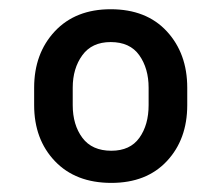

<svg xmlns="http://www.w3.org/2000/svg" viewBox="-20 -742 489 424"><path d="M55.4 -509.9V-548.3Q55.4 -623.9 101 -672.8Q146.7 -721.6 224.4 -721.6Q303.3 -721.6 348.4 -672.8Q393.5 -623.9 393.5 -548.3V-509.9Q393.5 -434.3 348.5 -386.2Q303.6 -338.1 225.9 -338.1Q147 -338.1 101.2 -386.2Q55.4 -434.3 55.4 -509.9ZM140.6 -548.3V-509.9Q140.6 -466.3 161.9 -437.7Q183.2 -409.1 225.9 -409.1Q267.4 -409.1 287.8 -437.7Q308.2 -466.3 308.2 -509.9V-548.3Q308.2 -590.9 287.6 -620Q267 -649.1 224.4 -649.1Q182.9 -649.1 161.8 -620Q140.6 -590.9 140.6 -548.3Z"/></svg>

Font: Inter Alia
Style: Regular
Weight: 400
Designer: Rasmus Andersson (Latin, Greek, Cyrillic etc.) and Evan from Shavian.info (Shavian, old style figures)
Foundry: Shavian.info
Version: Version 0.001;git-37ab20767